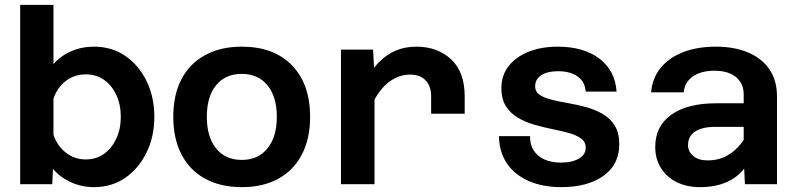

<svg xmlns="http://www.w3.org/2000/svg" viewBox="-20 -758 3290 790"><path d="M367 -566Q440 -566 495.5 -528Q551 -490 583 -424.5Q615 -359 615 -277Q615 -196 583 -130.5Q551 -65 495.5 -26.5Q440 12 367 12Q315 12 271 -8.5Q227 -29 198 -63L195 0H63V-738H200V-494Q229 -528 272.5 -547Q316 -566 367 -566ZM333 -102Q376 -102 408 -125Q440 -148 458.5 -187.5Q477 -227 477 -277Q477 -328 458.5 -367.5Q440 -407 408 -429.5Q376 -452 333 -452Q287 -452 251.5 -425.5Q216 -399 200 -352V-203Q216 -157 251.5 -129.5Q287 -102 333 -102Z M975 12Q887 12 823.5 -23Q760 -58 726.5 -123Q693 -188 693 -277Q693 -368 726.5 -432Q760 -496 823.5 -531Q887 -566 975 -566Q1107 -566 1181.5 -489Q1256 -412 1256 -277Q1256 -188 1222.5 -123Q1189 -58 1126 -23Q1063 12 975 12ZM975 -100Q1042 -100 1080.5 -147.5Q1119 -195 1119 -277Q1119 -360 1080.5 -407Q1042 -454 975 -454Q907 -454 869 -407Q831 -360 831 -277Q831 -195 869 -147.5Q907 -100 975 -100Z M1754 -290V-362Q1754 -402 1732 -426.5Q1710 -451 1667 -451Q1617 -451 1574 -415.5Q1531 -380 1497 -299L1482 -420Q1506 -468 1537.5 -500.5Q1569 -533 1607.5 -549.5Q1646 -566 1693 -566Q1780 -566 1836 -514Q1892 -462 1892 -362V-290ZM1383 0V-554H1515L1521 -446V0Z M2289 12Q2213 12 2155 -13.5Q2097 -39 2065.5 -86Q2034 -133 2033 -198H2161Q2160 -147 2194.5 -118Q2229 -89 2288 -89Q2334 -89 2362 -105.5Q2390 -122 2390 -150Q2390 -174 2371 -188Q2352 -202 2321.5 -210.5Q2291 -219 2254 -226.5Q2217 -234 2180 -244.5Q2143 -255 2112 -273Q2081 -291 2062 -320.5Q2043 -350 2043 -396Q2043 -447 2072 -485Q2101 -523 2153.5 -544.5Q2206 -566 2275 -566Q2381 -566 2446 -517Q2511 -468 2517 -381H2390Q2387 -422 2356.5 -443.5Q2326 -465 2276 -465Q2232 -465 2207 -448.5Q2182 -432 2182 -403Q2182 -380 2201 -367.5Q2220 -355 2250.5 -347.5Q2281 -340 2318.5 -333.5Q2356 -327 2392.5 -317Q2429 -307 2460 -289Q2491 -271 2509.5 -241Q2528 -211 2528 -164Q2528 -81 2463 -34.5Q2398 12 2289 12Z M3045 0 3040 -108V-369Q3040 -415 3008 -441Q2976 -467 2920 -467Q2865 -467 2831 -443.5Q2797 -420 2793 -378H2659Q2664 -437 2698.5 -479Q2733 -521 2791 -543.5Q2849 -566 2925 -566Q3002 -566 3058.5 -542Q3115 -518 3146 -472.5Q3177 -427 3177 -361V0ZM2860 12Q2805 12 2763.5 -9Q2722 -30 2699 -67.5Q2676 -105 2676 -153Q2676 -239 2742 -286Q2808 -333 2926 -333H3055V-236H2922Q2870 -236 2840.5 -217Q2811 -198 2811 -161Q2811 -134 2832.5 -116Q2854 -98 2892 -98Q2943 -98 2983 -124.5Q3023 -151 3049 -197L3064 -102Q3038 -45 2986 -16.5Q2934 12 2860 12Z"/></svg>

Font: Azeret Mono SemiBold
Style: Regular
Weight: 600
Designer: Martin Vácha
Foundry: Displaay
Version: Version 1.002